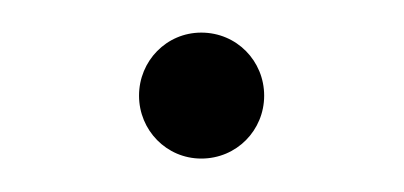

<svg xmlns="http://www.w3.org/2000/svg" viewBox="-20 -89 244 116"><path d="M101.6 6.8C123 6.8 139.6 -10.3 139.6 -31.2C139.6 -52.2 123 -69.3 101.6 -69.3C80.6 -69.3 64 -52.2 64 -31.2C64 -10.3 80.6 6.8 101.6 6.8Z"/></svg>

Font: Raveo Display Display ExLight
Style: Regular
Weight: 200
Designer: Jakub Foglar, Rasmus Andersson (Inter)
Foundry: Jakubfoglar.com
Version: Version 1.100;Glyphs 3.2.3 (3260)